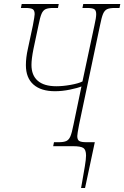

<svg xmlns="http://www.w3.org/2000/svg" viewBox="-20 -734 624 964"><path d="M392 182Q400 137 406 101Q412 65 412 47Q412 18 398.5 9Q385 0 347 0H247L251 -20H274Q300 -20 313 -26Q326 -32 333.5 -49.5Q341 -67 349 -108L389 -300Q370 -292 331 -284Q292 -276 256 -276Q186 -276 148 -309.5Q110 -343 110 -407Q110 -445 120 -489L145 -606Q154 -653 154 -663Q154 -682 144 -688Q134 -694 108 -694H85L89 -714H275L271 -694H248Q222 -694 209 -688Q196 -682 188.5 -664.5Q181 -647 173 -606L148 -488Q138 -438 138 -408Q138 -356 169.5 -328.5Q201 -301 263 -301Q296 -301 335 -308Q374 -315 394 -325L454 -606Q463 -645 463 -663Q463 -682 453 -688Q443 -694 417 -694H394L398 -714H584L580 -694H557Q531 -694 518 -688Q505 -682 497.5 -664.5Q490 -647 482 -606L377 -108Q368 -61 368 -51Q368 -32 378 -26Q388 -20 414 -20H456L407 210H387Q391 189 392 182Z"/></svg>

Font: Noto Serif CondThin
Style: Italic
Weight: 250
Width: 3
Italic angle: -12°
Designer: Monotype Design Team
Foundry: Monotype Imaging Inc.
Version: Version 1.001